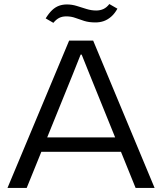

<svg xmlns="http://www.w3.org/2000/svg" viewBox="-20 -930 803 950"><path d="M17 0 322 -729H441L745 0H651L423 -563L384 -660H379L340 -562L112 0ZM175 -179 197 -250H566L587 -179ZM452 -819Q420 -819 396.5 -826.5Q373 -834 352.5 -841.5Q332 -849 308 -849Q288 -849 273 -841.5Q258 -834 244 -817L206 -839Q222 -865 238 -880Q254 -895 272 -901.5Q290 -908 311 -908Q336 -908 360 -900.5Q384 -893 408 -885.5Q432 -878 456 -878Q476 -878 492 -885.5Q508 -893 521 -910L561 -887Q547 -862 529.5 -847Q512 -832 493 -825.5Q474 -819 452 -819Z"/></svg>

Font: Mona Sans SemiExpanded
Style: Regular
Weight: 400
Width: 6
Designer: Deni Anggara
Foundry: GitHub
Version: Version 2.000